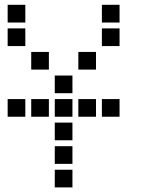

<svg xmlns="http://www.w3.org/2000/svg" viewBox="-20 -708 640 815"><path d="M13.5 -687.5Q12.5 -687.5 12.5 -687.5Q12.5 -687.5 12.5 -686.5V-613.5Q12.5 -612.5 12.5 -612.5Q12.5 -612.5 13.5 -612.5H86.5Q87.5 -612.5 87.5 -612.5Q87.5 -612.5 87.5 -613.5V-686.5Q87.5 -687.5 87.5 -687.5Q87.5 -687.5 86.5 -687.5ZM413.5 -687.5Q412.5 -687.5 412.5 -687.5Q412.5 -687.5 412.5 -686.5V-613.5Q412.5 -612.5 412.5 -612.5Q412.5 -612.5 413.5 -612.5H486.5Q487.5 -612.5 487.5 -612.5Q487.5 -612.5 487.5 -613.5V-686.5Q487.5 -687.5 487.5 -687.5Q487.5 -687.5 486.5 -687.5ZM13.5 -587.5Q12.5 -587.5 12.5 -587.5Q12.5 -587.5 12.5 -586.5V-513.5Q12.5 -512.5 12.5 -512.5Q12.5 -512.5 13.5 -512.5H86.5Q87.5 -512.5 87.5 -512.5Q87.5 -512.5 87.5 -513.5V-586.5Q87.5 -587.5 87.5 -587.5Q87.5 -587.5 86.5 -587.5ZM413.5 -587.5Q412.5 -587.5 412.5 -587.5Q412.5 -587.5 412.5 -586.5V-513.5Q412.5 -512.5 412.5 -512.5Q412.5 -512.5 413.5 -512.5H486.5Q487.5 -512.5 487.5 -512.5Q487.5 -512.5 487.5 -513.5V-586.5Q487.5 -587.5 487.5 -587.5Q487.5 -587.5 486.5 -587.5ZM113.5 -487.5Q112.5 -487.5 112.5 -487.5Q112.5 -487.5 112.5 -486.5V-413.5Q112.5 -412.5 112.5 -412.5Q112.5 -412.5 113.5 -412.5H186.5Q187.5 -412.5 187.5 -412.5Q187.5 -412.5 187.5 -413.5V-486.5Q187.5 -487.5 187.5 -487.5Q187.5 -487.5 186.5 -487.5ZM313.5 -487.5Q312.5 -487.5 312.5 -487.5Q312.5 -487.5 312.5 -486.5V-413.5Q312.5 -412.5 312.5 -412.5Q312.5 -412.5 313.5 -412.5H386.5Q387.5 -412.5 387.5 -412.5Q387.5 -412.5 387.5 -413.5V-486.5Q387.5 -487.5 387.5 -487.5Q387.5 -487.5 386.5 -487.5ZM213.5 -387.5Q212.5 -387.5 212.5 -387.5Q212.5 -387.5 212.5 -386.5V-313.5Q212.5 -312.5 212.5 -312.5Q212.5 -312.5 213.5 -312.5H286.5Q287.5 -312.5 287.5 -312.5Q287.5 -312.5 287.5 -313.5V-386.5Q287.5 -387.5 287.5 -387.5Q287.5 -387.5 286.5 -387.5ZM13.5 -287.5Q12.5 -287.5 12.5 -287.5Q12.5 -287.5 12.5 -286.5V-213.5Q12.5 -212.5 12.5 -212.5Q12.5 -212.5 13.5 -212.5H86.5Q87.5 -212.5 87.5 -212.5Q87.5 -212.5 87.5 -213.5V-286.5Q87.5 -287.5 87.5 -287.5Q87.5 -287.5 86.5 -287.5ZM113.5 -287.5Q112.5 -287.5 112.5 -287.5Q112.5 -287.5 112.5 -286.5V-213.5Q112.5 -212.5 112.5 -212.5Q112.5 -212.5 113.5 -212.5H186.5Q187.5 -212.5 187.5 -212.5Q187.5 -212.5 187.5 -213.5V-286.5Q187.5 -287.5 187.5 -287.5Q187.5 -287.5 186.5 -287.5ZM213.5 -287.5Q212.5 -287.5 212.5 -287.5Q212.5 -287.5 212.5 -286.5V-213.5Q212.5 -212.5 212.5 -212.5Q212.5 -212.5 213.5 -212.5H286.5Q287.5 -212.5 287.5 -212.5Q287.5 -212.5 287.5 -213.5V-286.5Q287.5 -287.5 287.5 -287.5Q287.5 -287.5 286.5 -287.5ZM313.5 -287.5Q312.5 -287.5 312.5 -287.5Q312.5 -287.5 312.5 -286.5V-213.5Q312.5 -212.5 312.5 -212.5Q312.5 -212.5 313.5 -212.5H386.5Q387.5 -212.5 387.5 -212.5Q387.5 -212.5 387.5 -213.5V-286.5Q387.5 -287.5 387.5 -287.5Q387.5 -287.5 386.5 -287.5ZM413.5 -287.5Q412.5 -287.5 412.5 -287.5Q412.5 -287.5 412.5 -286.5V-213.5Q412.5 -212.5 412.5 -212.5Q412.5 -212.5 413.5 -212.5H486.5Q487.5 -212.5 487.5 -212.5Q487.5 -212.5 487.5 -213.5V-286.5Q487.5 -287.5 487.5 -287.5Q487.5 -287.5 486.5 -287.5ZM213.5 -187.5Q212.5 -187.5 212.5 -187.5Q212.5 -187.5 212.5 -186.5V-113.5Q212.5 -112.5 212.5 -112.5Q212.5 -112.5 213.5 -112.5H286.5Q287.5 -112.5 287.5 -112.5Q287.5 -112.5 287.5 -113.5V-186.5Q287.5 -187.5 287.5 -187.5Q287.5 -187.5 286.5 -187.5ZM213.5 -87.5Q212.5 -87.5 212.5 -87.5Q212.5 -87.5 212.5 -86.5V-13.5Q212.5 -12.5 212.5 -12.5Q212.5 -12.5 213.5 -12.5H286.5Q287.5 -12.5 287.5 -12.5Q287.5 -12.5 287.5 -13.5V-86.5Q287.5 -87.5 287.5 -87.5Q287.5 -87.5 286.5 -87.5ZM213.5 12.5Q212.5 12.5 212.5 12.5Q212.5 12.5 212.5 13.5V86.5Q212.5 87.5 212.5 87.5Q212.5 87.5 213.5 87.5H286.5Q287.5 87.5 287.5 87.5Q287.5 87.5 287.5 86.5V13.5Q287.5 12.5 287.5 12.5Q287.5 12.5 286.5 12.5Z"/></svg>

Font: Doto Black
Style: Regular
Weight: 900
Monospace: yes
Version: Version 1.000